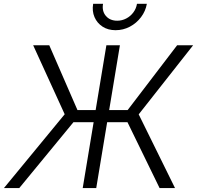

<svg xmlns="http://www.w3.org/2000/svg" viewBox="-39 -958 1004 978"><path d="M571.8 -727.5 451.2 0H382.3L502.9 -727.5ZM-19 0 290.5 -376 129.9 -727.5H211.9L355.5 -397.5H611.3L863.3 -727.5H944.8L667.5 -375.5L852.5 0H773.9L610.4 -335.4H335L59.1 0ZM549.8 -804.2Q511.2 -804.2 483.4 -822.3Q455.6 -840.3 442.4 -870.8Q429.2 -901.4 435.5 -938.5H485.8Q479.5 -901.4 500.2 -877Q521 -852.5 558.1 -852.5Q582.5 -852.5 604 -863.8Q625.5 -875 640.1 -894.5Q654.8 -914.1 658.7 -938.5H709Q702.6 -901.4 679.4 -870.6Q656.2 -839.8 622.3 -822Q588.4 -804.2 549.8 -804.2Z"/></svg>

Font: Inter 18pt Light
Style: Italic
Weight: 300
Italic angle: -9.3988°
Designer: Rasmus Andersson
Foundry: rsms
Version: Version 4.001;git-66647c0bb